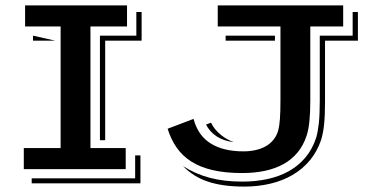

<svg xmlns="http://www.w3.org/2000/svg" viewBox="-20 -628 1386 713"><path d="M698.7 -186.5Q715.3 -124.5 762.5 -95.2Q809.6 -65.9 883.8 -65.9Q907.7 -65.9 928.7 -70.6Q949.7 -75.2 966.6 -84.7Q983.4 -94.2 995.4 -108.9Q1007.3 -123.5 1013.2 -143.6Q1017.6 -160.2 1019.5 -186.5Q1021.5 -212.9 1021.5 -256.8V-529.8H788.6V-607.9H1254.4V-529.8H1132.3V-252.9Q1132.3 -209 1128.9 -177Q1125.5 -145 1118.7 -124.5Q1106.9 -88.4 1085.4 -62.3Q1064 -36.1 1033.4 -19Q1002.9 -2 964.1 6.3Q925.3 14.6 879.4 14.6Q816.9 14.6 770.5 3.9Q724.1 -6.8 690.9 -27.8Q657.7 -48.8 636.2 -79.6Q614.7 -110.4 602.5 -149.9ZM68.4 -78.1H205.1V-529.8H73.2V-607.9H451.7V-529.8H315.9V-78.1H446.8V0H68.4ZM659.7 -11.2Q705.6 18.1 758.8 32.2Q812 46.4 880.4 46.4Q928.7 46.4 972.4 37.1Q1016.1 27.8 1051.8 8.1Q1087.4 -11.7 1113.8 -42.7Q1140.1 -73.7 1154.3 -117.2Q1160.6 -139.2 1164.1 -171.1Q1167.5 -203.1 1167.5 -252.9V-495.6H1289.6V-583.5H1309.1V-477.1H1187V-251.5Q1187 -200.2 1183.6 -166.7Q1180.2 -133.3 1172.4 -108.4Q1157.7 -64.9 1130.4 -32.2Q1103 0.5 1065.9 22Q1028.8 43.5 983.4 54.2Q938 64.9 887.2 64.9Q846.7 64.9 813.2 60.3Q779.8 55.7 752 46.4Q724.1 37.1 701.4 22.7Q678.7 8.3 659.7 -11.2ZM351.1 -495.6H486.3V-583.5H505.9V-477.1H370.6V-107.4H351.1ZM817.9 -495.6H1001V-477.1H817.9ZM102.5 -495.6 184.6 -477.1H102.5ZM763.7 -172.4Q770 -158.7 779.8 -147.2Q789.6 -135.7 801 -126.5Q812.5 -117.2 824.7 -110.6Q836.9 -104 848.6 -100.1Q810.1 -104.5 784.2 -121.8Q758.3 -139.2 745.1 -165.5ZM481.9 34.2V-50.8H501.5V52.7H97.7V34.2Z"/></svg>

Font: Vast Shadow
Style: Regular
Weight: 400
Designer: Nicole Fally
Foundry: Nicole Fally
Version: Version 1.002